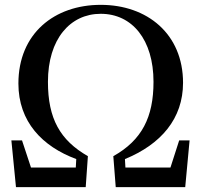

<svg xmlns="http://www.w3.org/2000/svg" viewBox="-20 -773 831 793"><path d="M46 0H334L343 -128C228 -194 178 -283 178 -435C178 -612 270 -716 396 -716C526 -716 614 -609 614 -435C614 -289 566 -194 448 -128L458 0H745L763 -193H720L684 -81H498L496 -116C645 -177 736 -283 736 -431C736 -633 588 -753 396 -753C205 -753 56 -635 56 -428C56 -270 155 -168 295 -116L293 -81H108L71 -193H27Z"/></svg>

Font: Noto Serif CJK HK SemiBold
Style: Regular
Weight: 600
Designer: Ryoko NISHIZUKA 西塚涼子 (kana & ideographs); Frank Grießhammer (Latin, Greek & Cyrillic); Wenlong ZHANG 张文龙 (bopomofo); San
Foundry: Adobe
Version: Version 2.001;hotconv 1.1.0;makeotfexe 2.6.0